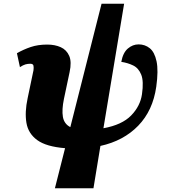

<svg xmlns="http://www.w3.org/2000/svg" viewBox="-20 -780 897 1021"><path d="M272 221 326 8Q226 0 178 -35Q130 -70 120.5 -127Q111 -184 127 -258L158 -406Q160 -420 158 -430.5Q156 -441 141 -441Q127 -441 115 -437.5Q103 -434 86 -423L70 -497Q105 -517 143.5 -530Q182 -543 231 -543Q272 -543 303 -529Q334 -515 348 -483Q362 -451 350 -396L320 -254Q308 -196 314.5 -158.5Q321 -121 354 -104L520 -760H640L530 -98Q629 -116 677.5 -166Q726 -216 735 -279Q745 -348 731 -383Q717 -418 688 -432Q659 -446 625 -451Q634 -500 660 -522Q686 -544 717 -544Q751 -544 776.5 -523.5Q802 -503 812.5 -454Q823 -405 811 -319Q793 -192 715 -111.5Q637 -31 514 -4L477 221Z"/></svg>

Font: Noto Serif Black
Style: Italic
Weight: 900
Italic angle: -12°
Designer: Monotype Design Team
Foundry: Monotype Imaging Inc.
Version: Version 2.013